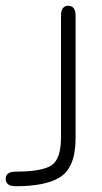

<svg xmlns="http://www.w3.org/2000/svg" viewBox="-139 -477 356 668"><path d="M124 0Q124 2 124 3.9Q124 108.4 66.4 141.6Q16.6 170.9 -84 170.9Q-119.1 170.9 -119.1 145.5Q-119.1 120.1 -84 120.1Q5.9 120.1 39.6 98.6Q73.2 77.1 73.2 0V-421.9Q73.2 -457 98.6 -457Q124 -457 124 -421.9Z"/></svg>

Font: Jura
Style: Book
Weight: 400
Version: Version 2.5